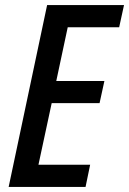

<svg xmlns="http://www.w3.org/2000/svg" viewBox="-20 -734 507 754"><path d="M14 0 165 -714H467L448 -627H246L201 -416H390L371 -329H183L131 -87H334L316 0Z"/></svg>

Font: Noto Sans Condensed Medium
Style: Italic
Weight: 500
Width: 3
Italic angle: -12°
Designer: Monotype Design Team
Foundry: Monotype Imaging Inc.
Version: Version 2.013; ttfautohint (v1.8.4.7-5d5b)